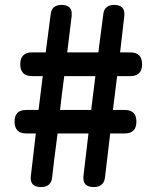

<svg xmlns="http://www.w3.org/2000/svg" viewBox="-20 -757 629 777"><path d="M146 0Q99 0 105 -46L125 -217H86Q39 -217 39 -265Q39 -312 86 -312H136L153 -449H110Q62 -449 62 -497Q62 -545 110 -545H165L185 -699Q189 -737 229 -737Q275 -737 270 -692L252 -545H378L398 -699Q402 -737 442 -737Q488 -737 483 -692L466 -545H507Q555 -545 555 -497Q555 -449 507 -449H454L437 -312H485Q532 -312 532 -265Q532 -217 485 -217H426L405 -40Q401 0 359 0Q312 0 318 -47L338 -217H213L199 -108L191 -39Q187 0 146 0ZM223 -312H349L366 -449H240L231 -380Z"/></svg>

Font: GenSenRounded TW B
Style: Regular
Weight: 700
Version: Version 1.501;PS 1;hotconv 16.6.51;makeotf.lib2.5.65220